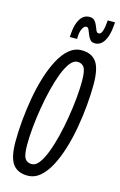

<svg xmlns="http://www.w3.org/2000/svg" viewBox="-136 -956 638 1023"><g transform="rotate(15 183.0 -445.0)"><path d="M125.7 10Q71.2 10 44.3 -25.8Q17.5 -61.7 17.5 -150.6Q17.5 -204.1 23.1 -265.7Q28.7 -327.3 39.7 -390.4Q50.8 -453.6 68.3 -510.7Q85.8 -567.8 109.7 -612.9Q133.5 -657.9 164.3 -684Q195.1 -710 232.7 -710Q287.3 -710 314.1 -674.4Q340.9 -638.7 340.9 -549.4Q340.9 -495.9 335.3 -434.3Q329.8 -372.7 318.7 -309.6Q307.6 -246.4 290.1 -189.3Q272.6 -132.2 248.8 -87.1Q224.9 -42.1 194.5 -16Q164 10 125.7 10ZM131.7 -55.1Q153.2 -55.1 171.8 -79.5Q190.4 -104 206.4 -146Q222.5 -188 235.4 -240.2Q248.3 -292.4 257.5 -348.1Q266.8 -403.8 271.7 -456.2Q276.7 -508.7 276.7 -550.6Q276.7 -606.5 264.8 -625.7Q252.9 -644.9 226.8 -644.9Q206.3 -644.9 187.2 -620.5Q168.1 -596 152 -554Q135.9 -512 123 -459.8Q110.1 -407.6 100.9 -351.9Q91.7 -296.2 86.7 -243.8Q81.8 -191.3 81.8 -149.4Q81.8 -93.5 93.7 -74.3Q105.6 -55.1 131.7 -55.1ZM152.8 -761.9Q153.4 -768 153.7 -774.3Q154 -780.5 154.7 -786Q158.4 -834.8 177.2 -863.7Q196.1 -892.6 227.3 -892.6Q245.9 -892.6 255.9 -881.9Q265.8 -871.1 271.3 -856.4Q276.8 -841.6 281.7 -830.9Q286.7 -820.2 295.6 -820.2Q306.8 -820.2 312.7 -833.1Q318.5 -846.1 321.2 -863Q323.9 -879.8 324.5 -890.9Q324.5 -891.7 324.8 -894.9Q325.1 -898.2 325.1 -899.6H365.5Q364.9 -894.8 364.6 -890.1Q364.3 -885.4 363.7 -880.3Q360 -826.5 340.8 -795.1Q321.7 -763.7 290.1 -763.7Q272.8 -763.7 263.5 -774.9Q254.3 -786.2 248.9 -800.6Q243.5 -815.1 238.5 -826.3Q233.5 -837.5 224.9 -837.5Q211.1 -837.5 202.2 -817Q193.2 -796.5 193.2 -770Q193.2 -768.6 193.2 -765.9Q193.2 -763.3 193.2 -761.9Z"/></g></svg>

Font: Georama ExtraCondensed Thin
Style: Italic
Weight: 100
Width: 2
Italic angle: -9°
Designer: Jean-Baptiste Levee
Foundry: Production Type
Version: Version 1.001